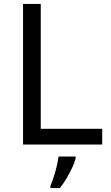

<svg xmlns="http://www.w3.org/2000/svg" viewBox="-20 -734 564 975"><path d="M97 0V-714H187V-80H499V0ZM364 70Q360 88 347.5 115.5Q335 143 318.5 171Q302 199 284 221H236V209Q244 192 252.5 165.5Q261 139 268 110.5Q275 82 277 61H364Z"/></svg>

Font: Noto Sans Nabataean
Style: Regular
Weight: 400
Designer: Monotype Design Team
Foundry: Monotype Imaging Inc.
Version: Version 2.001; ttfautohint (v1.8.4.7-5d5b)